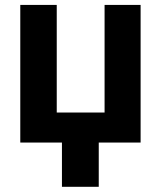

<svg xmlns="http://www.w3.org/2000/svg" viewBox="-20 -565 638 761"><path d="M537.3 -545.5V0H371.4V175.4H225.5V0H60.4V-545.5H204.9V-119H394.5V-545.5Z"/></svg>

Font: Inter Zeller
Style: Bold
Weight: 700
Designer: Rasmus Andersson; Joe Bland
Foundry: zeller
Version: Version 3.015;git-dec3a8cb1